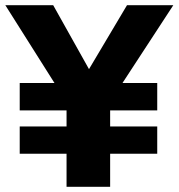

<svg xmlns="http://www.w3.org/2000/svg" viewBox="-20 -720 688 740"><path d="M236.5 0V-127.5H56V-232.5H236.5V-294.5H56V-400H190L0.5 -700H185L323 -453.5L469.5 -700H648L452 -400H586V-294.5H404.5V-232.5H586V-127.5H404.5V0Z"/></svg>

Font: Geologica Thin Cursive ExtraBold
Style: Regular
Weight: 800
Version: Version 1.010;gftools[0.9.28]